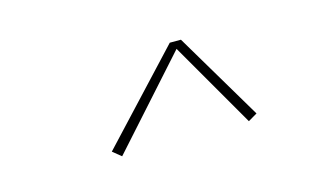

<svg xmlns="http://www.w3.org/2000/svg" viewBox="-39 -759 578 349"><g transform="rotate(-15 250.0 -584.5)"><path d="M157 -496 141 -509 294 -673H315L413 -508L396 -498L303 -659Z"/></g></svg>

Font: Iosevka Curly Thin Oblique
Style: Regular
Weight: 100
Italic angle: -9°
Monospace: yes
Designer: Belleve Invis
Foundry: Belleve Invis
Version: Version 11.1.0; ttfautohint (v1.8.3)